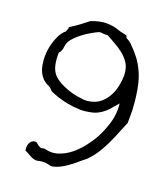

<svg xmlns="http://www.w3.org/2000/svg" viewBox="-135 -773 792 918"><g transform="rotate(20 261.0 -314.0)"><path d="M506.8 -266.6Q495.1 -240.2 483.9 -211.4Q472.7 -182.6 459 -153.3Q445.3 -124 428.2 -96.2Q411.1 -68.4 388.7 -44.9Q382.8 -38.1 377 -34.2Q371.1 -30.3 363.3 -23.4Q354.5 -15.6 340.3 -3.9Q326.2 7.8 309.6 19.5Q293 31.2 275.4 40Q257.8 48.8 242.2 51.8Q238.3 52.7 234.4 52.7Q228.5 52.7 222.7 50.8Q211.9 47.9 201.2 46.9H194.3Q183.6 46.9 172.9 48.8Q163.1 51.8 156.2 51.8Q152.3 51.8 148.4 50.8Q133.8 47.9 119.6 39.1Q105.5 30.3 92.8 25.4Q90.8 16.6 90.8 8.8Q90.8 -2 94.7 -10.7Q101.6 -26.4 115.2 -30.3Q119.1 -31.2 122.1 -31.2H127Q130.9 -29.3 134.8 -25.9Q138.7 -22.5 143.1 -19Q147.5 -15.6 155.3 -12.7Q157.2 -11.7 159.2 -11.7Q162.1 -11.7 167 -13.7Q170.9 -14.6 173.8 -14.6Q176.8 -14.6 178.7 -13.7Q194.3 -9.8 210 -9.8Q228.5 -9.8 246.1 -15.6Q278.3 -26.4 306.2 -48.3Q334 -70.3 356.9 -99.6Q379.9 -128.9 395.5 -157.2Q416 -194.3 430.7 -243.2Q440.4 -277.3 440.4 -311.5Q440.4 -326.2 438.5 -340.8Q426.8 -328.1 415.5 -314Q404.3 -299.8 390.6 -287.6Q377 -275.4 358.4 -265.6Q339.8 -255.9 313.5 -252Q293 -248 272.5 -248Q265.6 -248 259.8 -249Q232.4 -250 206.5 -254.9Q180.7 -259.8 156.7 -267.6Q132.8 -275.4 113.3 -284.2Q102.5 -298.8 87.4 -305.2Q72.3 -311.5 58.6 -325.2Q36.1 -348.6 29.3 -385.7Q25.4 -407.2 25.4 -428.7Q25.4 -444.3 27.3 -460Q32.2 -497.1 46.4 -529.8Q60.5 -562.5 80.1 -577.1Q81.1 -584 84 -588.9Q85.9 -591.8 85.9 -596.7V-600.6Q109.4 -615.2 130.9 -630.9Q152.3 -646.5 172.9 -663.1Q215.8 -679.7 250 -679.7Q283.2 -679.7 315.4 -668Q326.2 -664.1 339.8 -661.6Q353.5 -659.2 357.4 -657.2Q359.4 -655.3 360.4 -651.4Q361.3 -647.5 363.3 -645.5Q371.1 -640.6 375.5 -638.7Q379.9 -636.7 389.6 -627.9Q416 -602.5 436.5 -575.7Q457 -548.8 473.6 -510.7Q483.4 -488.3 490.2 -459Q497.1 -429.7 501 -397.5Q504.9 -365.2 506.8 -332ZM412.1 -488.3Q409.2 -517.6 394.5 -538.6Q379.9 -559.6 358.9 -575.7Q337.9 -591.8 314.9 -604.5Q292 -617.2 273.4 -627.9Q267.6 -627 260.7 -627Q253.9 -627 247.1 -627.9Q242.2 -628.9 238.3 -628.9Q229.5 -628.9 223.6 -625Q207 -617.2 189 -606.4Q170.9 -595.7 154.8 -583.5Q138.7 -571.3 125.5 -558.1Q112.3 -544.9 105.5 -533.2Q97.7 -518.6 96.2 -500.5Q94.7 -482.4 82 -469.7V-457Q82 -424.8 89.8 -397.5Q99.6 -365.2 127.9 -345.7Q143.6 -335 165.5 -325.2Q187.5 -315.4 210.9 -309.1Q234.4 -302.7 257.8 -300.8Q267.6 -298.8 277.3 -298.8Q289.1 -298.8 299.8 -300.8Q333 -306.6 355.5 -326.2Q377.9 -345.7 391.1 -372.6Q404.3 -399.4 409.2 -430.7Q413.1 -452.1 413.1 -472.7Q413.1 -480.5 412.1 -488.3Z"/></g></svg>

Font: Crafty Girls
Style: Regular
Weight: 400
Designer: Crystal Kluge
Foundry: Font Diner, Inc DBA Tart Workshop
Version: Version 1.001